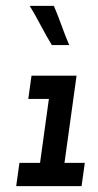

<svg xmlns="http://www.w3.org/2000/svg" viewBox="-20 -632 332 652"><path d="M46 -79H116L146 -296H76L87 -375H240L199 -79H268L257 0H35ZM163 -612Q177 -579 189 -545.5Q201 -512 215 -479H156Q136 -512 118.5 -545.5Q101 -579 81 -612Z"/></svg>

Font: Josefin Slab
Style: Bold Italic
Weight: 700
Italic angle: -12°
Designer: Santiago Orozco
Foundry: Typemade
Version: Version 2.000